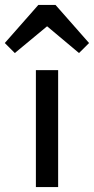

<svg xmlns="http://www.w3.org/2000/svg" viewBox="-80 -760 382 780"><path d="M65.8 0V-475H156.2V0ZM-19.8 -544.5 -60.5 -585.2 75.8 -740H145.5L281.8 -585.2L241 -544.5L80.8 -678.8L141.2 -678Z"/></svg>

Font: Outfit Thin
Style: Regular
Weight: 100
Designer: Rodrigo Fuenzalida
Foundry: fragTYPE
Version: Version 1.000